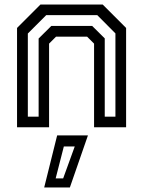

<svg xmlns="http://www.w3.org/2000/svg" viewBox="-20 -560 630 845"><path d="M55 0V-437L158 -540H432L535 -437V0H394V-368L363.5 -398.5H226.5L196 -368V0ZM102.5 -46.5H150V-390.5L206 -446H385.5L441 -391V-46.5H488V-413L408 -493.5H183.5L102.5 -412.5ZM174.5 265 231.5 36H367L287.5 265ZM225 225H258L309 84.5H261Z"/></svg>

Font: Tourney Thin Medium
Style: Regular
Weight: 500
Version: Version 1.015